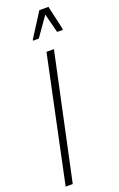

<svg xmlns="http://www.w3.org/2000/svg" viewBox="-172 -947 613 992"><g transform="rotate(-20 134.5 -451.5)"><path d="M5 0 150 -688H191L44 0ZM104 -766 105 -771 189 -903H239L269 -771L268 -766H237L210 -871L136 -766Z"/></g></svg>

Font: Saira UltraCondensed ExtraLight
Style: Italic
Weight: 250
Width: 1
Italic angle: -12°
Designer: Hector Gatti with collaboration of the Omnibus-Type team
Foundry: Omnibus-Type
Version: Version 1.101